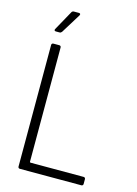

<svg xmlns="http://www.w3.org/2000/svg" viewBox="-132 -966 738 1037"><g transform="rotate(15 236.5 -448.0)"><path d="M82 -767H103C108 -767 112 -770 115 -774L183 -884C187 -891 184 -896 176 -896H148C143 -896 138 -893 136 -889L75 -779C71 -772 74 -767 82 -767ZM86 0H430C436 0 440 -4 440 -10V-37C440 -43 436 -47 430 -47H133C131 -47 129 -49 129 -51V-690C129 -696 125 -700 119 -700H86C80 -700 76 -696 76 -690V-10C76 -4 80 0 86 0Z"/></g></svg>

Font: Barlow Semi Condensed Light
Style: Regular
Weight: 300
Width: 4
Designer: Jeremy Tribby
Foundry: Tribby Type
Version: Version 1.422;hotconv 1.0.109;makeotfexe 2.5.65596